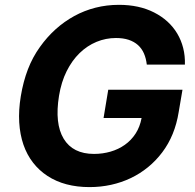

<svg xmlns="http://www.w3.org/2000/svg" viewBox="-20 -757 801 787"><path d="M65.3 -362.9Q75.3 -423.3 94.5 -473Q113.6 -522.7 143.8 -564.6Q172.6 -605.1 208.1 -637.1Q243.6 -669 284.6 -691.4Q325.6 -713.8 371.6 -725.5Q417.6 -737.2 467.7 -737.2Q550.1 -737.2 611.5 -706Q642.4 -690.3 666.4 -668.5Q690.3 -646.7 706.5 -619.5Q722.7 -592.3 730.8 -560.4Q739 -528.4 737.9 -492.2H581.7Q578.8 -517.8 570 -538Q561.1 -558.2 545.5 -572.3Q529.8 -586.3 507.5 -593.8Q485.1 -601.2 455.3 -601.2Q413.7 -601.2 375.5 -585.4Q337.4 -569.6 306.3 -539.4Q275.2 -509.2 253.2 -465.2Q231.2 -421.2 221.9 -364.3Q203.5 -250.4 241.1 -188.2Q278.8 -126.1 365.4 -126.1Q400.9 -126.1 433.2 -135.5Q465.6 -144.9 491.7 -163.4Q517.8 -181.8 535.7 -209.3Q553.6 -236.9 560.4 -273.4H404.5L423.7 -389.2H728L712.4 -297.6Q697.1 -201.7 645.2 -132.8Q619.3 -98.4 586.6 -71.7Q554 -45.1 516 -27Q478 -8.9 435.4 0.5Q392.8 9.9 346.9 9.9Q245 9.9 175.1 -35.5Q140.6 -57.9 115.4 -90.4Q90.2 -122.9 76 -164.2Q61.8 -205.6 58.8 -255.5Q55.8 -305.4 65.3 -362.9Z"/></svg>

Font: Inter P
Style: Bold Italic
Weight: 700
Italic angle: 9.39999°
Designer: Rasmus Andersson
Foundry: rsms
Version: Version 3.018;git-588b23468